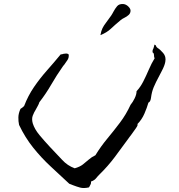

<svg xmlns="http://www.w3.org/2000/svg" viewBox="-20 -918 890 956"><path d="M803 -610Q800 -592 786 -565.5Q772 -539 757.5 -510.5Q743 -482 737 -459Q734 -447 731.5 -429Q729 -411 719 -407Q712 -382 699 -352Q686 -322 664 -300Q669 -297 656 -278.5Q643 -260 632 -245Q628 -240 625 -236Q622 -232 620 -229Q586 -182 551.5 -136Q517 -90 475 -49Q465 -39 457.5 -29.5Q450 -20 433 -14Q434 -7 432 -2Q430 3 427 8Q424 13 423 15Q397 21 379 16Q361 11 343 4Q339 2 334.5 0.5Q330 -1 325 -3Q279 -46 232.5 -89Q186 -132 145.5 -182.5Q105 -233 75 -296Q71 -314 71.5 -334Q72 -354 82 -376Q87 -379 91.5 -382.5Q96 -386 100 -390Q120 -442 149.5 -485Q179 -528 214 -567.5Q249 -607 282 -647Q286 -647 289.5 -648Q293 -649 296 -650Q303 -651 309.5 -651.5Q316 -652 322 -647Q324 -632 316.5 -620Q309 -608 300 -596Q298 -594 296 -591.5Q294 -589 292 -586Q263 -545 235.5 -497.5Q208 -450 176 -409Q173 -399 168 -390.5Q163 -382 159 -374Q149 -358 143 -342Q137 -326 143 -304Q152 -275 176.5 -245.5Q201 -216 229 -186Q263 -151 289.5 -122Q316 -93 352 -80Q377 -87 392.5 -99Q408 -111 422 -123.5Q436 -136 455 -145Q482 -189 514 -227.5Q546 -266 577 -307Q608 -348 630 -396Q641 -409 650.5 -428.5Q660 -448 660 -464Q679 -484 693.5 -512.5Q708 -541 721 -571.5Q734 -602 750 -628Q748 -631 747.5 -634Q747 -637 747 -641Q747 -645 746 -649.5Q745 -654 740 -657Q739 -663 740 -667.5Q741 -672 744 -677Q745 -681 746.5 -685.5Q748 -690 749 -696Q756 -694 757 -689Q758 -684 765 -679Q777 -672 792.5 -654Q808 -636 803 -610ZM480 -743Q484 -765 490.5 -778Q497 -791 507.5 -804.5Q518 -818 534 -841Q537 -845 539.5 -850Q542 -855 545 -860Q553 -875 563 -887Q573 -899 593 -898Q607 -897 618.5 -886Q630 -875 630 -865Q630 -852 620.5 -843.5Q611 -835 599.5 -829.5Q588 -824 581 -818Q551 -793 531.5 -774.5Q512 -756 480 -743Z"/></svg>

Font: Yuji Boku
Style: Regular
Weight: 400
Designer: Kataoka Yuji
Foundry: Kinuta Font Factory
Version: Version 3.002